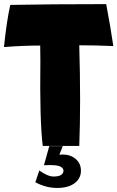

<svg xmlns="http://www.w3.org/2000/svg" viewBox="-26 -723 581 950"><path d="M499.5 -702.6Q521.5 -586.4 534.7 -495.1Q442.4 -499 366.2 -499Q374.5 -210.9 366.2 -1H185.5Q169.9 -127 173.8 -424.3L172.9 -497.6Q86.9 -497.6 -6.3 -490.2Q6.8 -619.1 24.9 -698.7Q224.6 -702.6 499.5 -702.6ZM168.5 120.6Q210.4 150.4 238.8 150.4Q265.6 150.4 276.9 142.1Q288.1 133.8 288.1 122.1Q288.1 106.9 268.1 99.1Q253.4 93.8 217.8 93.8Q206.1 93.8 191.4 94.7L217.8 0H284.7L267.6 42.5Q268.6 42 284.2 41.5Q322.3 41.5 348.4 63.5Q374.5 85.4 374.5 121.6Q374.5 159.7 343.3 183.3Q312 207 256.8 207Q200.7 207 148.9 178.7Z"/></svg>

Font: Lapsus Pro (theguybrush.com)
Style: Bold
Weight: 700
Designer: Jose Roses
Version: Version 1.00 February 9, 2018, initial release